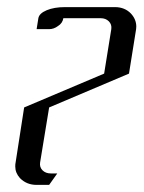

<svg xmlns="http://www.w3.org/2000/svg" viewBox="-20 -332 406 540"><path d="M47.9 -29.8 272.9 -125 293 -250Q294.9 -263.2 286.1 -272Q277.3 -280.8 263.2 -280.8H158.2Q155.8 -266.6 143.1 -258.8Q131.3 -250 118.2 -250H83L87.9 -280.8Q90.3 -294.4 111.3 -303.2Q132.3 -312 163.1 -312H303.2Q331.1 -312 348.6 -293.5Q363.3 -277.3 363.3 -257.3Q363.3 -252.4 362.8 -250L342.8 -125L118.2 -29.8L92.8 125Q90.8 138.2 99.6 147Q108.4 155.8 123 155.8H141.1L118.2 188H83Q54.7 188 36.1 168.9Q22.9 154.3 22.9 136.2Q22.9 128.9 23.9 125Z"/></svg>

Font: Hhenum
Style: Italic
Weight: 400
Designer: T. Christopher White
Version: Version 1.0